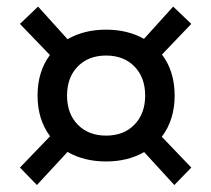

<svg xmlns="http://www.w3.org/2000/svg" viewBox="-20 -625 626 569"><path d="M294.4 -146.5Q229 -146.5 180.2 -174.8L89.4 -76.7L39.1 -128.4L128.4 -221.2Q91.3 -271 91.3 -341.8Q91.3 -412.6 127.9 -461.9L39.1 -554.2L92.8 -605.5L180.2 -508.8Q229 -537.1 294.4 -537.1Q358.4 -537.1 406.7 -509.8L493.2 -605.5L546.9 -554.2L460 -463.4Q497.6 -413.6 497.6 -341.8Q497.6 -270 459.5 -219.7L546.9 -128.4L496.6 -76.7L407.2 -174.3Q358.9 -146.5 294.4 -146.5ZM294.4 -223.1Q346.7 -223.1 378.4 -255.6Q410.2 -288.1 410.2 -341.8Q410.2 -395.5 378.4 -428Q346.7 -460.4 294.4 -460.4Q242.2 -460.4 210.4 -428Q178.7 -395.5 178.7 -341.8Q178.7 -288.1 210.4 -255.6Q242.2 -223.1 294.4 -223.1Z"/></svg>

Font: Cascadia Code PL SemiLight
Style: Regular
Weight: 350
Monospace: yes
Designer: Aaron Bell
Foundry: Saja Typeworks
Version: Version 2404.023; ttfautohint (v1.8.4)